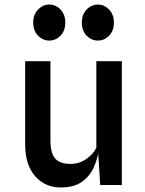

<svg xmlns="http://www.w3.org/2000/svg" viewBox="-20 -816 640 847"><path d="M247 11Q179 11 135 -38.8Q91 -88.5 91 -179.5V-546H202.5V-198Q202.5 -140.5 223.2 -116.8Q244 -93 291.5 -93Q330 -93 361.2 -115Q392.5 -137 405 -164.5V-546H517.5V0H422L409 -206L418 -164.5Q412 -119.5 394.5 -79.5Q377 -39.5 341.8 -14.2Q306.5 11 247 11ZM197 -637Q169.5 -637 148 -658.5Q126.5 -680 126.5 -717Q126.5 -752 148 -774Q169.5 -796 197 -796Q226 -796 247 -774Q268 -752 268 -717Q268 -680 246.8 -658.5Q225.5 -637 197 -637ZM412 -637Q383.5 -637 362.2 -658.5Q341 -680 341 -717Q341 -752 362.2 -774Q383.5 -796 412 -796Q440 -796 461.2 -774Q482.5 -752 482.5 -717Q482.5 -680 461.2 -658.5Q440 -637 412 -637Z"/></svg>

Font: Spline Sans Mono Medium
Style: Regular
Weight: 500
Monospace: yes
Version: Version 1.004